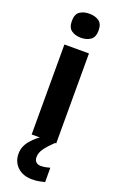

<svg xmlns="http://www.w3.org/2000/svg" viewBox="-187 -808 680 1095"><g transform="rotate(20 152.5 -260.0)"><path d="M153 -760Q186 -760 210 -744.5Q234 -729 234 -687Q234 -646 210 -630Q186 -614 153 -614Q119 -614 95.5 -630Q72 -646 72 -687Q72 -729 95.5 -744.5Q119 -760 153 -760ZM227 -546V0H78V-546ZM148 111Q148 131 159 141Q170 151 187 151Q203 151 218 148Q233 145 243 142V229Q227 233 209 236.5Q191 240 167 240Q111 240 78 208.5Q45 177 45 128Q45 84 77 46Q109 8 155 -17L220 0Q186 32 167 58.5Q148 85 148 111Z"/></g></svg>

Font: Noto Sans Tamil
Style: Bold
Weight: 700
Designer: Jelle Bosma - Monotype Design Team
Foundry: Monotype Imaging Inc.
Version: Version 2.004; ttfautohint (v1.8.4.7-5d5b)